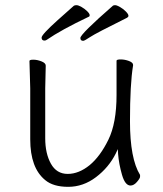

<svg xmlns="http://www.w3.org/2000/svg" viewBox="-20 -710 630 743"><path d="M157 -456 155 -368V-175Q155 -116 177 -76.5Q199 -37 242 -37Q285 -37 327 -71Q368 -105 399.5 -169.5Q431 -234 431 -342V-475Q431 -480 447 -480Q463 -480 479 -474Q495 -468 495 -459V-457Q483 -385 483 -240.5Q483 -96 522 -33V-26Q522 -20 510 -6Q498 8 485 8Q464 8 452 -34Q440 -76 437 -114L436 -133L428 -116Q401 -62 351.5 -24.5Q302 13 244 13Q186 13 155 -13Q97 -60 97 -171V-368L94 -474Q94 -479 109 -479Q124 -479 140.5 -472.5Q157 -466 157 -456ZM291 -563Q291 -578 417 -688H418Q419 -690 425.5 -690Q432 -690 445 -682.5Q458 -675 467.5 -665Q477 -655 477 -649.5Q477 -644 473 -643V-642Q350 -581 328.5 -566.5Q307 -552 302 -552Q291 -552 291 -563ZM323 -645Q216 -594 161 -556Q157 -553 152 -553Q141 -553 141 -564.5Q141 -576 201.5 -630.5Q262 -685 265.5 -687.5Q269 -690 276 -690Q283 -690 295.5 -683Q308 -676 317.5 -666.5Q327 -657 327 -651.5Q327 -646 323 -645Z"/></svg>

Font: ToneOZ-Pinyin-WenKai-Light
Style: Light
Weight: 300
Designer: Fontworks Inc.
Foundry: ToneOZ
Version: Version 0.240331